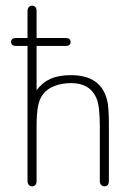

<svg xmlns="http://www.w3.org/2000/svg" viewBox="-20 -649 478 677"><path d="M212 -487Q220 -487 224.5 -490.5Q229 -494 229 -501Q229 -508 224.5 -511.5Q220 -515 212 -515H36Q28 -515 23.5 -511.5Q19 -508 19 -501Q19 -494 23.5 -490.5Q28 -487 36 -487ZM109 -331V-609Q109 -619 105 -624Q101 -629 93 -629Q86 -629 81.5 -624Q77 -619 77 -609V-12Q77 -2 81.5 3Q86 8 93 8Q101 8 105 3Q109 -2 109 -12V-202Q109 -248 114 -274Q119 -300 131 -316Q145 -335 171.5 -345.5Q198 -356 231 -356Q297 -356 320 -303Q332 -276 332 -202V-12Q332 -2 336.5 3Q341 8 348 8Q356 8 360 3Q364 -2 364 -12V-205Q364 -238 362.5 -261Q361 -284 357 -298Q335 -384 230 -384Q187 -384 158 -371Q129 -358 109 -331Z"/></svg>

Font: Beiruti ExtraLight
Style: Regular
Weight: 250
Designer: Arlette Boutros
Foundry: Boutros
Version: Version 1.41